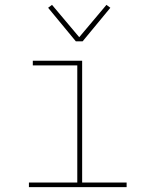

<svg xmlns="http://www.w3.org/2000/svg" viewBox="-20 -770 640 790"><path d="M501 0H99V-19H298V-501H115V-520H318V-19H501ZM292 -600 178 -738 194 -750 306 -617 418 -750 434 -738 320 -600Z"/></svg>

Font: Iosevka Thin Extended
Style: Regular
Weight: 100
Width: 7
Monospace: yes
Designer: Belleve Invis
Foundry: Belleve Invis
Version: Version 32.5.0; ttfautohint (v1.8.4)